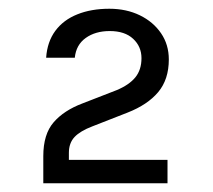

<svg xmlns="http://www.w3.org/2000/svg" viewBox="-20 -725 486 439"><path d="M79 -306V-368Q79 -418 102.5 -445.2Q126 -472.5 168.5 -488.5L247 -519Q275.5 -531 289.5 -548.2Q303.5 -565.5 303.5 -592Q303.5 -618.5 284.5 -636.2Q265.5 -654 231 -654Q198 -654 176 -638.2Q154 -622.5 151 -593H85.5Q88 -629.5 106.5 -654.5Q125 -679.5 156.8 -692.2Q188.5 -705 230 -705Q269 -705 299.8 -690Q330.5 -675 348.2 -649Q366 -623 366 -589Q366 -543.5 341.8 -514.5Q317.5 -485.5 271.5 -467.5L191 -436Q163.5 -425.5 150.5 -411.8Q137.5 -398 137.5 -375.5V-359.5H363V-306Z"/></svg>

Font: Betinya Sans Medium
Style: Regular
Weight: 500
Designer: Jonathan Pinhorn
Version: Version 2.001;December 9, 2019;FontCreator 12.0.0.2547 64-bi